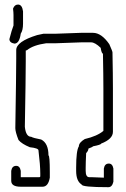

<svg xmlns="http://www.w3.org/2000/svg" viewBox="-20 -817 540 826"><path d="M329.1 -675.8H379.9Q416.5 -675.8 450.2 -627Q463.9 -596.2 463.9 -591.8Q465.8 -493.2 465.8 -437.5V-250Q465.8 -218.8 415 -199.2Q415 -194.3 379.9 -187.5Q379.9 -185.1 360.4 -177.7Q360.4 -168.5 350.6 -158.2Q348.6 -116.2 348.6 -95.7V-82Q348.6 -54.7 364.3 -54.7H374Q390.6 -54.7 426.8 -52.7V-91.8Q430.2 -113.3 448.2 -113.3Q463.9 -113.3 467.8 -91.8V-35.2Q462.4 -11.7 446.3 -11.7Q331.1 -11.7 331.1 -23.4Q307.6 -37.6 307.6 -82V-95.7Q307.6 -169.4 319.3 -187.5Q319.3 -203.6 344.7 -218.8Q398.4 -231.4 424.8 -253.9V-435.5Q424.8 -489.3 422.9 -585.9Q417 -586.9 413.1 -611.3Q388.7 -634.8 372.1 -634.8H329.1Q232.4 -630.9 219.7 -630.9H178.7Q123 -623 96.7 -601.6Q92.8 -599.6 90.8 -599.6V-552.7Q90.8 -487.3 86.9 -271.5Q91.3 -228.5 114.3 -228.5Q123.5 -223.1 157.2 -216.8Q188.5 -200.7 188.5 -148.4Q194.3 -148.4 194.3 -76.2V-52.7Q187.5 -13.7 163.1 -13.7H69.3Q28.3 -13.7 28.3 -39.1V-82Q31.7 -103.5 49.8 -103.5Q65.4 -103.5 69.3 -82V-54.7H149.4Q153.3 -54.7 153.3 -58.6V-70.3Q153.3 -106.4 145.5 -169.9Q145.5 -179.7 108.4 -183.6Q73.7 -197.8 59.6 -214.8Q45.9 -249.5 45.9 -265.6Q49.8 -503.4 49.8 -564.5V-601.6Q49.8 -638.2 139.6 -666L167 -671.9H219.7Q316.4 -675.8 329.1 -675.8ZM57.6 -797.4Q75.2 -797.4 79.1 -768.1V-715.3Q79.1 -686.5 69.3 -672.4Q63.5 -629.4 42 -629.4Q20.5 -633.3 20.5 -648.9Q30.3 -687.5 38.1 -707.5V-752.4Q38.1 -763.2 36.1 -779.8Q42.5 -797.4 57.6 -797.4Z"/></svg>

Font: CEF Fonts CJK Mono
Style: Regular
Weight: 400
Designer: PartyBoss (派对大魔王)
Version: Release 2.25